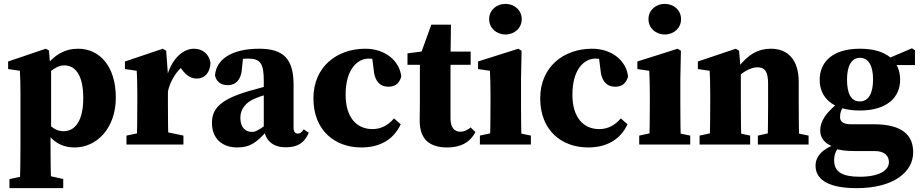

<svg xmlns="http://www.w3.org/2000/svg" viewBox="-20 -752 4791 999"><path d="M29.2 227H309V179.7L222.1 159.7H124.9L29.2 179.7V227ZM83.5 227H245.9C243.9 138.3 242.9 65.5 242.9 2V-69.8L245.9 -82.3V-396.5L241.2 -411.5L234.6 -489.3L218.2 -498.5L22.3 -432.1V-392.7L83.5 -383.7C85.5 -343.7 86.5 -322.8 86.5 -267.8V2.6C86.5 66.1 85.5 138.3 83.5 227ZM369 15.2C481.6 15.2 582.6 -82.8 582.6 -244.1C582.6 -410.3 495.7 -498.5 386.8 -498.5C316.7 -498.5 259.5 -465.7 209.4 -397.2H174.9L183.9 -322.8C216.5 -356.3 261.5 -411.8 314.3 -411.8C373.2 -411.8 413.2 -359.7 413.2 -241.5C413.2 -123.4 370.7 -69.4 311.3 -69.4C261.6 -69.4 232.3 -102.2 191.1 -157.4L182.1 -85.2H207.9C248.3 -17.4 297.2 15.2 369 15.2Z M638.1 0H934.4V-46.5L838.8 -66.5H733.7L638.1 -46.5V0ZM691.4 0H856.7C854.7 -45 853.7 -148 853.7 -210V-365L844.6 -487.8L827.5 -498.5L630.1 -432.1V-392.7L691.4 -383.7C693.4 -343.7 694.4 -323.5 694.4 -268.5V-210C694.4 -148 693.4 -45 691.4 0ZM853.2 -274.4C866.1 -334.1 902.1 -387 938.1 -413.2L897.8 -427.7L926.9 -389.6C950.7 -358 974 -343.2 1004.2 -343.2C1044.2 -343.2 1073.1 -372.8 1075.2 -424.9C1066.8 -474.4 1031.8 -498.5 988.4 -498.5C933.5 -498.5 869.9 -446.3 845.8 -343.1H817.8L853.2 -274.4Z M1214 15.2C1286.5 15.2 1317.6 -15.7 1366.1 -67.1H1408.1L1397.7 -127.2C1325.8 -73.4 1309.8 -65.7 1290.7 -65.7C1257 -65.7 1230.6 -88.9 1230.6 -139C1230.6 -186 1260.1 -219.7 1305.4 -238.8C1334.6 -252.3 1388.6 -266.9 1435.8 -278.8V-320.6C1388.6 -309.4 1317.7 -290.7 1276.4 -278.6C1122.2 -233.9 1082.8 -183.9 1082.8 -112.7C1082.8 -30.4 1136.6 15.2 1214 15.2ZM1466.6 14.3C1527.3 14.3 1562.9 -6.6 1586.9 -61.2L1560.4 -78.9C1548.7 -62.3 1540.6 -56.9 1530.1 -56.9C1515.7 -56.9 1507.5 -66.4 1507.5 -86.1V-310.4C1507.5 -444.3 1456.8 -498.5 1328.5 -498.5C1184.5 -498.5 1104 -442.2 1098.7 -358.9C1106.5 -326 1130.4 -308.8 1166.1 -308.8C1204.6 -308.8 1237 -335.7 1239.5 -402.2L1246.7 -471.6L1177.8 -432.7C1221.3 -444.1 1247 -447.1 1271.5 -447.1C1335.3 -447.1 1352.5 -420.9 1352.5 -332.3V-81.9C1361.1 -21.3 1398.6 14.3 1466.6 14.3Z M1859.8 15.2C1954.5 15.2 2026.5 -23.6 2065 -105.2L2030.2 -135.9C2001.4 -102.5 1965.5 -80.3 1917.6 -80.3C1833.7 -80.3 1778.3 -143.5 1778.3 -258.7C1778.3 -393.9 1841 -447.1 1898.4 -447.1C1930 -447.1 1956.1 -440.1 1987.2 -425.7L1914.5 -467L1923.6 -395.6C1928.5 -325.1 1960.9 -300.8 2000.4 -300.8C2036.3 -300.8 2057 -317.1 2067.8 -352.9C2060.6 -432.7 1986.6 -498.5 1881 -498.5C1731.7 -498.5 1610.8 -403.8 1610.8 -240.3C1610.8 -72.2 1723.5 15.2 1859.8 15.2Z M2307.4 15.2C2380.5 15.2 2427.3 -13.9 2453.7 -64.7L2429.3 -88.8C2409.8 -74.1 2393.4 -66.6 2375 -66.6C2345.3 -66.6 2324 -87.9 2324 -134.8V-443.7L2324.3 -463.7L2326.3 -623.7H2224.3L2161.1 -449.4L2218.4 -489.7L2100.2 -474.4V-414.8H2164.7V-224.4C2164.7 -185.4 2163.7 -158.6 2163.7 -123.8C2163.7 -25.2 2216.8 15.2 2307.4 15.2ZM2245.1 -414.8H2428.9V-483.4H2245.1V-414.8Z M2476.9 0H2742.3V-46.5L2645.2 -66.5H2569.6L2476.9 -46.5V0ZM2529.1 0H2693.9C2691.9 -45 2690.9 -148 2690.9 -210V-342.7L2693.9 -487.8L2676.8 -498.5L2467.3 -432.1V-392.7L2529.1 -383.7C2531.1 -343.7 2532.1 -312.7 2532.1 -257.7V-210C2532.1 -148 2531.1 -45 2529.1 0ZM2609.8 -572.6C2656.9 -572.6 2694.6 -605.8 2694.6 -652.2C2694.6 -698.8 2656.9 -731.8 2609.8 -731.8C2562.7 -731.8 2525.1 -698.8 2525.1 -652.2C2525.1 -605.8 2562.7 -572.6 2609.8 -572.6Z M3039.8 15.2C3134.5 15.2 3206.5 -23.6 3245 -105.2L3210.2 -135.9C3181.4 -102.5 3145.5 -80.3 3097.6 -80.3C3013.7 -80.3 2958.3 -143.5 2958.3 -258.7C2958.3 -393.9 3021 -447.1 3078.4 -447.1C3110 -447.1 3136.1 -440.1 3167.2 -425.7L3094.5 -467L3103.6 -395.6C3108.5 -325.1 3140.9 -300.8 3180.4 -300.8C3216.3 -300.8 3237 -317.1 3247.8 -352.9C3240.6 -432.7 3166.6 -498.5 3061 -498.5C2911.7 -498.5 2790.8 -403.8 2790.8 -240.3C2790.8 -72.2 2903.5 15.2 3039.8 15.2Z M3305.9 0H3571.3V-46.5L3474.2 -66.5H3398.6L3305.9 -46.5V0ZM3358.1 0H3522.9C3520.9 -45 3519.9 -148 3519.9 -210V-342.7L3522.9 -487.8L3505.8 -498.5L3296.3 -432.1V-392.7L3358.1 -383.7C3360.1 -343.7 3361.1 -312.7 3361.1 -257.7V-210C3361.1 -148 3360.1 -45 3358.1 0ZM3438.8 -572.6C3485.9 -572.6 3523.6 -605.8 3523.6 -652.2C3523.6 -698.8 3485.9 -731.8 3438.8 -731.8C3391.7 -731.8 3354.1 -698.8 3354.1 -652.2C3354.1 -605.8 3391.7 -572.6 3438.8 -572.6Z M3620 0H3883.2V-46.5L3789 -66.5H3712.7L3620 -46.5V0ZM3672.4 0H3837.7C3835.7 -45 3834.7 -148 3834.7 -210V-376.9L3825.6 -487.8L3808.5 -498.5L3611.1 -432.1V-392.7L3672.4 -383.7C3674.4 -343.7 3675.4 -322.8 3675.4 -267.8V-210C3675.4 -148 3674.4 -45 3672.4 0ZM3923.3 0H4187.2V-46.5L4089.4 -66.5H4013.8L3923.3 -46.5V0ZM3973.5 0H4138.8C4136.8 -45 4135.8 -146 4135.8 -210V-326.5C4135.8 -441.9 4078.3 -498.5 3991.5 -498.5C3927.1 -498.5 3873.8 -471.9 3815 -394.8H3792.8L3796.4 -328.5C3836.8 -375.4 3885.1 -401.8 3920.6 -401.8C3960.4 -401.8 3976.5 -379.1 3976.5 -314.9V-210C3976.5 -146 3975.5 -45 3973.5 0Z M4437.6 227C4629.9 227 4731.4 142.5 4731.4 40.6C4731.4 -46.2 4678.2 -105.5 4525.7 -105.5H4408.9C4366.2 -105.5 4350.9 -119.8 4350.9 -143.2C4350.9 -168.2 4358.1 -184.4 4373 -204.2L4334.6 -222V-211C4279.2 -165.3 4247.7 -122.3 4247.7 -73.4C4247.7 -35.8 4268.6 -4 4319.6 12.1V18.7C4345.5 30 4382.9 33.9 4426.6 33.9H4531.7C4585.9 33.9 4605.2 62.2 4605.2 91.3C4605.2 134.6 4554.2 167.6 4453.6 167.6C4362.6 167.6 4320.2 142.3 4320.2 82.8C4320.2 51 4328.3 34.7 4349.5 4.4L4335.2 -4.5C4259.4 21.9 4223.4 61.1 4223.4 110.1C4223.4 171.2 4271.9 227 4437.6 227ZM4454.2 -177C4596.3 -177 4663.5 -246.6 4663.5 -336.7C4663.5 -431.6 4596.9 -498.5 4454.5 -498.5C4312.1 -498.5 4244.9 -429.7 4244.9 -336.7C4244.9 -244.7 4311.5 -177 4454.2 -177ZM4453.4 -224.3C4407.3 -224.3 4387.1 -267 4387.1 -337.9C4387.1 -408.7 4410.3 -451.3 4454.8 -451.3C4499 -451.3 4522.7 -409.3 4522.7 -339C4522.7 -267.9 4500.3 -224.3 4453.4 -224.3ZM4589.8 -413.6H4740.7V-490.7L4725 -500.7L4597.3 -446.3H4589.8V-413.6Z"/></svg>

Font: Source Serif Variable
Style: Regular
Weight: 389
Designer: Frank Grießhammer
Foundry: Adobe Systems Incorporated
Version: Version 3.001;hotconv 1.0.111;makeotfexe 2.5.65597